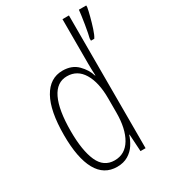

<svg xmlns="http://www.w3.org/2000/svg" viewBox="-189 -902 840 952"><g transform="rotate(-30 231.0 -426.0)"><path d="M196 -41Q121 -41 83 -109.5Q45 -178 45 -309Q45 -447 85 -518.5Q125 -590 198 -590Q251 -590 283 -558Q315 -526 326 -488H328Q327 -507 326.5 -524Q326 -541 326 -557V-811H363V-51H334L328 -149H326Q318 -123 302 -98Q286 -73 259.5 -57Q233 -41 196 -41ZM201 -75Q261 -75 293.5 -129.5Q326 -184 326 -277V-358Q326 -449 294 -502Q262 -555 203 -555Q144 -555 114 -492.5Q84 -430 84 -309Q84 -198 111.5 -136.5Q139 -75 201 -75ZM462 -801Q459 -783 451 -752.5Q443 -722 433.5 -692.5Q424 -663 414 -648H395V-661Q397 -668 401 -687.5Q405 -707 409 -732Q413 -757 416 -778.5Q419 -800 420 -811H462Z"/></g></svg>

Font: Noto Sans Tamil UI ExtraCondensed ExtraLight
Style: Regular
Weight: 200
Width: 2
Designer: Jelle Bosma - Monotype Design Team
Foundry: Monotype Imaging Inc.
Version: Version 2.004; ttfautohint (v1.8.4.7-5d5b)